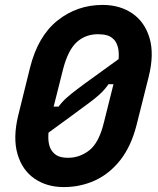

<svg xmlns="http://www.w3.org/2000/svg" viewBox="-20 -740 640 780"><path d="M397 -720Q467 -720 517.5 -685.5Q568 -651 587.5 -585.5Q607 -520 584 -428L535 -233Q513 -146 469 -90Q425 -34 366 -7Q307 20 239 20Q170 20 120 -14.5Q70 -49 51 -114.5Q32 -180 54 -271L102 -465Q134 -593 213.5 -656.5Q293 -720 397 -720ZM378 -601Q327 -601 291.5 -568.5Q256 -536 236 -458L198 -307H218Q233 -327 251 -343Q269 -359 293 -377Q323 -400 368 -432Q413 -464 462 -500Q464 -529 459 -548Q454 -567 444 -578Q431 -592 415 -596.5Q399 -601 378 -601ZM189 -130Q200 -113 216 -106Q232 -99 257 -99Q304 -99 343 -129.5Q382 -160 402 -242L441 -398H421Q404 -374 384 -356Q364 -338 342 -322Q314 -301 270 -269Q226 -237 177 -201Q175 -175 178.5 -157.5Q182 -140 189 -130Z"/></svg>

Font: Recursive Mn Lnr St
Style: Bold Italic
Weight: 700
Italic angle: -15°
Monospace: yes
Version: Version 1.079;hotconv 1.0.112;makeotfexe 2.5.65598; ttfautoh